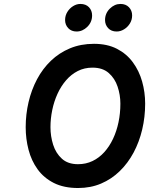

<svg xmlns="http://www.w3.org/2000/svg" viewBox="-20 -932 749 964"><path d="M372.2 12Q300.6 12 250.2 -13.4Q199.9 -38.9 168.8 -82Q137.6 -125.2 123.3 -180.1Q109 -234.9 109 -293.4Q109 -358 123.4 -419.4Q137.8 -480.9 165.9 -534Q194.1 -587 235.6 -626.9Q277.2 -666.8 331.4 -689.4Q385.6 -712 451.8 -712Q518.5 -712 567.1 -687Q615.8 -661.9 647.1 -619.1Q678.5 -576.4 693.6 -522.8Q708.8 -469.1 708.8 -411.6Q708.8 -344.5 694 -281.9Q679.2 -219.3 650.8 -166Q622.3 -112.7 581.1 -72.7Q540 -32.6 487.5 -10.3Q435 12 372.2 12ZM371.6 -107.6Q411.4 -107.6 444.6 -123.5Q477.8 -139.4 503.6 -168.1Q529.5 -196.8 547.6 -235.2Q565.7 -273.6 575 -318.4Q584.4 -363.2 584.4 -411.6Q584.4 -455.3 570.5 -496.9Q556.7 -538.4 526 -565.4Q495.3 -592.4 444.4 -592.4Q403.8 -592.4 370.6 -575.5Q337.4 -558.6 311.8 -528.9Q286.1 -499.2 268.7 -461Q251.3 -422.9 242.4 -379.8Q233.4 -336.7 233.4 -293.4Q233.4 -247.6 246.9 -205.1Q260.5 -162.5 290.8 -135.1Q321 -107.6 371.6 -107.6ZM565.6 -773.8Q538.9 -773.8 523.1 -790.6Q507.4 -807.5 507.4 -831.4Q507.4 -864.7 531.2 -888.5Q555.1 -912.2 585 -912.2Q611.7 -912.2 627.5 -895.6Q643.4 -879 643.4 -854.6Q643.4 -832.2 632.1 -814Q620.8 -795.7 602.9 -784.8Q585 -773.8 565.6 -773.8ZM364.6 -773.8Q338.5 -773.8 322.6 -790.6Q306.8 -807.5 306.8 -831.4Q306.8 -853.8 318.1 -872Q329.4 -890.3 347 -901.2Q364.6 -912.2 383.4 -912.2Q411.1 -912.2 426.8 -895.6Q442.4 -879 442.4 -854.6Q442.4 -821 418.5 -797.4Q394.6 -773.8 364.6 -773.8Z"/></svg>

Font: Overpass
Style: Italic
Weight: 400
Italic angle: -10°
Designer: Delve Withrington, Dave Bailey, Thomas Jockin
Foundry: Delve Fonts LLC
Version: Version 4.000